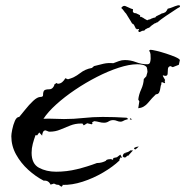

<svg xmlns="http://www.w3.org/2000/svg" viewBox="-20 -673 704 729"><path d="M653 -652Q655 -653 658 -653Q663 -653 663.5 -650.5Q664 -648 662 -646Q654 -642 645.5 -636Q637 -630 629 -625Q625 -623 611.5 -613.5Q598 -604 591 -599L576 -587L575 -588L571 -585Q568 -585 567 -584L554 -575V-574H553L547 -568L546 -569L545 -568Q545 -567 543 -566.5Q541 -566 540 -566L535 -563Q535 -563 531 -561Q531 -558 529 -558Q526 -556 520 -556Q516 -554 512 -552Q508 -550 506 -554Q505 -554 505 -554.5Q505 -555 505 -555Q505 -557 507 -560Q509 -563 507 -563L501 -562Q496 -562 498 -564L497 -565L496 -564L488 -580Q488 -581 485 -581L483 -584L482 -583L475 -595Q472 -600 466 -609.5Q460 -619 459 -621Q454 -626 450 -632Q446 -638 441 -642Q440 -644 445 -648Q450 -652 456 -650Q464 -647 470.5 -643.5Q477 -640 485 -638Q485 -636 484.5 -631Q484 -626 488 -625Q489 -623 493 -623Q497 -623 498 -622L512 -615V-608Q513 -609 514.5 -609.5Q516 -610 516 -609L524 -605Q526 -603 527.5 -602.5Q529 -602 530 -601L539 -596Q544 -599 547 -599Q550 -599 554 -602L565 -606Q566 -607 567 -606.5Q568 -606 568 -605L573 -611L591 -620Q593 -622 597 -622.5Q601 -623 604 -625Q609 -626 612.5 -632Q616 -638 617 -640Q627 -642 636 -646Q645 -650 653 -652ZM213 36 203 29 194 28 185 24 172 28Q164 11 146 13Q115 -3 87 -28.5Q59 -54 41 -86.5Q23 -119 23 -156Q23 -164 26.5 -181.5Q30 -199 36.5 -214Q43 -229 53 -229Q61 -238 75.5 -256.5Q90 -275 106 -290Q122 -305 134 -305Q144 -305 143.5 -312.5Q143 -320 146 -327Q149 -334 167 -334Q175 -334 180.5 -340Q186 -346 187 -353L195 -358L199 -355Q209 -355 216.5 -361.5Q224 -368 228 -376L238 -372Q262 -378 283 -394.5Q304 -411 329 -415L337 -422Q355 -427 373 -431Q391 -435 410 -433Q421 -437 431.5 -441Q442 -445 454 -445Q476 -445 496.5 -437Q517 -429 539 -429Q548 -429 550 -437Q552 -445 552 -451Q552 -459 551.5 -466.5Q551 -474 546 -481L551 -484Q557 -484 574 -480Q591 -476 611 -469.5Q631 -463 646 -456.5Q661 -450 663 -445L659 -427L636 -418L627 -422Q618 -420 617.5 -410.5Q617 -401 616.5 -393Q616 -385 608 -385Q607 -385 604.5 -385.5Q602 -386 599 -387L598 -385L607 -369L605 -365L607 -360L605 -357L596 -361L592 -359L593 -354Q590 -349 589 -339.5Q588 -330 584.5 -322.5Q581 -315 572 -315Q558 -302 542.5 -283Q527 -264 505 -262V-263L509 -288L505 -295Q507 -314 516 -333.5Q525 -353 526 -373L536 -384Q536 -387 538 -392.5Q540 -398 540 -400Q540 -405 539 -409.5Q538 -414 537 -418Q531 -425 521 -427Q511 -429 501 -429Q471 -429 431 -416Q391 -403 348 -381Q305 -359 265 -332Q225 -305 193.5 -276.5Q162 -248 145 -222Q165 -223 184.5 -222Q204 -221 223 -221Q260 -221 296.5 -225Q333 -229 370 -229Q415 -229 461 -226L467 -221L454 -217Q450 -215 446 -213Q442 -211 438 -211Q431 -211 424 -214Q417 -217 410 -217Q400 -217 392.5 -212Q385 -207 375 -207Q366 -207 357 -209.5Q348 -212 338 -213L330 -209L331 -203L328 -201L311 -205L298 -197L293 -204H287Q266 -204 247 -196.5Q228 -189 209 -181Q190 -173 169 -173H166L153 -178Q146 -178 143 -171Q140 -164 140 -158L129 -170L121 -159L115 -160Q109 -144 104.5 -127Q100 -110 100 -93Q100 -51 128 -36Q156 -21 193 -21Q233 -21 272 -30.5Q311 -40 348 -54Q358 -54 367 -56.5Q376 -59 383 -63V-65Q390 -69 402 -69L407 -66L410 -69V-73L424 -76L437 -86L444 -73L438 -76L433 -66L434 -64Q409 -40 371.5 -18Q334 4 293.5 17Q253 30 217 29L218 32ZM475 -219 473 -220 474 -224 482 -220ZM493 -105 489 -109V-111Q497 -116 507 -117Q501 -110 493 -105ZM451 -75 446 -79Q446 -85 449.5 -89Q453 -93 459 -91L455 -93Q468 -95 475 -102H485L467 -82V-81L463 -82L458 -76Z"/></svg>

Font: Kolker Brush
Style: Regular
Weight: 400
Designer: Robert E. Leuschke
Foundry: Robert E. Leuschke
Version: Version 1.010; ttfautohint (v1.8.3)